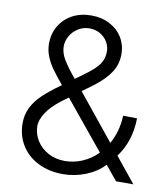

<svg xmlns="http://www.w3.org/2000/svg" viewBox="-82 -784 754 863"><g transform="rotate(10 295.5 -352.5)"><path d="M44.9 -184.6Q44.9 -224.1 61 -256.3Q77.1 -288.6 106.7 -316.9Q136.2 -345.2 184.6 -379.9L189.5 -383.3Q157.7 -421.4 139.4 -447.3Q121.1 -473.1 110.4 -500.5Q99.6 -527.8 99.6 -557.6Q99.6 -602.5 120.8 -638.4Q142.1 -674.3 179.7 -694.6Q217.3 -714.8 265.6 -714.8Q313.5 -714.8 350.8 -695.1Q388.2 -675.3 408.4 -641.6Q428.7 -607.9 428.7 -567.4Q428.7 -521 405 -484.1Q381.3 -447.3 333 -410.2L281.2 -372.1L448.7 -165.5Q481 -222.7 484.4 -295.9L547.9 -294.9Q545.9 -189.5 490.2 -114.7L583 0H503.9L449.7 -65.9Q416 -29.8 365.7 -10Q315.4 9.8 262.7 9.8Q198.2 9.8 148.7 -15.4Q99.1 -40.5 72 -84.7Q44.9 -128.9 44.9 -184.6ZM261.7 -49.8Q303.2 -50.3 341.6 -66.9Q379.9 -83.5 410.2 -114.3L230 -334L202.1 -313.5Q154.8 -277.8 133.5 -244.1Q112.3 -210.4 112.3 -184.6Q112.3 -148.4 131.6 -117.4Q150.9 -86.4 184.8 -68.1Q218.8 -49.8 261.7 -49.8ZM241.2 -420.9 289.1 -456.1Q327.1 -483.9 344.7 -508.8Q362.3 -533.7 362.3 -567.4Q362.3 -590.3 350.1 -610.8Q337.9 -631.3 316.2 -643.8Q294.4 -656.2 267.6 -656.2Q239.7 -656.2 216.6 -641.8Q193.4 -627.4 180.2 -604.5Q167 -581.5 167 -556.6Q167 -527.3 185.1 -497.1Q203.1 -466.8 241.2 -420.9Z"/></g></svg>

Font: Pretendard JP Light
Style: Regular
Weight: 300
Designer: Base glyphs from Inter by Rasmus Andersson; Hangeul glyphs from Noto Sans CJK(Source Han Sans) by Jang Soo-young and Kan
Foundry: Kil Hyung-jin
Version: Version 1.309